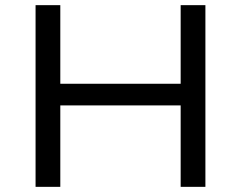

<svg xmlns="http://www.w3.org/2000/svg" viewBox="-20 -725 935 745"><path d="M118 0V-705H214V-400H681V-705H777V0H681V-316H214V0Z"/></svg>

Font: Nunito Sans 7pt SemiExpanded
Style: Regular
Weight: 400
Width: 6
Designer: Vernon Adams
Foundry: Vernon Adams
Version: Version 3.101;gftools[0.9.27]